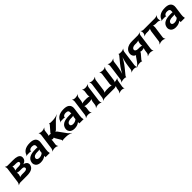

<svg xmlns="http://www.w3.org/2000/svg" viewBox="590 -2617 4850 4850"><g transform="rotate(-45 3015.0 -191.5)"><path d="M608 -381C611 -406 610 -427 603 -446C577 -506 501 -528 385 -528H194C170 -528 135 -542 124 -554L122 -552C132 -539 140 -502 137 -478L79 -50C76 -26 57 11 43 24L44 26C59 14 98 0 122 0H356C493 0 595 -35 611 -151C613 -215 574 -250 522 -265C511 -269 493 -272 483 -271L485 -267C495 -268 512 -275 526 -281C567 -300 601 -332 608 -381ZM472 -165C467 -125 426 -113 371 -113H292C262 -113 214 -102 200 -89L202 -87C217 -99 233 -139 236 -163L237 -169C240 -193 235 -233 224 -245L221 -243C231 -230 277 -219 307 -219H386C442 -219 470 -205 472 -165ZM466 -362C461 -324 420 -314 366 -314H312C286 -314 244 -305 231 -294L234 -291C247 -302 260 -337 263 -358L266 -376C268 -394 265 -426 256 -436L252 -433C261 -423 297 -415 321 -415H370C430 -415 472 -406 466 -362Z M1167 -128 1197 -352C1201 -383 1200 -410 1192 -433C1170 -501 1109 -538 993 -538C907 -538 841 -519 798 -488C768 -467 739 -436 726 -397C722 -382 708 -365 698 -358L701 -355C710 -362 733 -370 748 -370H841C849 -370 861 -364 864 -359L868 -361C865 -366 868 -383 871 -390C886 -419 923 -434 968 -434C1034 -434 1062 -404 1055 -353L1053 -338C1052 -331 1053 -318 1056 -314L1058 -317C1055 -321 1041 -323 1032 -323H972C812 -323 696 -279 678 -148C675 -125 678 -104 684 -85C703 -30 756 10 847 10C918 10 971 -11 1010 -40C1015 -44 1022 -50 1024 -54L1021 -55C1019 -51 1020 -43 1020 -37C1020 -26 1021 -16 1024 -7C1025 -5 1024 1 1023 3L1024 5C1025 3 1030 0 1033 0H1165C1167 0 1170 2 1171 3L1173 1C1172 0 1170 -2 1170 -4C1170 -5 1172 -7 1172 -7L1170 -10C1161 -43 1160 -80 1167 -128ZM821 -159C829 -218 891 -240 967 -240H1003C1021 -240 1050 -246 1058 -253L1054 -256C1046 -249 1038 -225 1036 -211L1029 -162C1029 -159 1027 -145 1029 -143L1031 -146C1029 -148 1019 -141 1017 -138C992 -115 950 -98 900 -98C851 -98 816 -122 821 -159Z M1529 -171 1616 -25C1621 -16 1625 5 1619 11L1624 13C1629 7 1656 0 1668 0H1750C1817 0 1888 21 1922 41L1925 37C1892 18 1839 -32 1812 -78L1688 -249C1680 -259 1656 -279 1645 -279V-275C1656 -275 1686 -295 1696 -305L1845 -455C1886 -498 1950 -545 1987 -563L1986 -566C1949 -548 1874 -528 1808 -528H1733C1721 -528 1695 -535 1692 -541L1687 -539C1691 -533 1682 -511 1676 -503L1545 -352C1538 -344 1527 -324 1530 -318L1535 -320C1532 -326 1505 -330 1495 -330C1480 -330 1455 -325 1448 -319L1450 -316C1457 -322 1465 -343 1467 -355L1483 -478C1486 -502 1510 -539 1527 -552L1524 -554C1506 -542 1464 -528 1440 -528H1398C1374 -528 1339 -542 1328 -554L1326 -552C1336 -539 1344 -502 1341 -478L1283 -50C1280 -26 1261 11 1247 24L1248 26C1263 14 1302 0 1326 0H1368C1392 0 1430 14 1444 26L1448 24C1435 11 1422 -26 1425 -50L1441 -167C1443 -180 1440 -203 1434 -210L1431 -208C1437 -201 1464 -195 1480 -195C1491 -195 1522 -200 1528 -206L1522 -208C1517 -202 1525 -179 1529 -171Z M2374 -128 2404 -352C2408 -383 2407 -410 2399 -433C2377 -501 2316 -538 2200 -538C2114 -538 2048 -519 2005 -488C1975 -467 1946 -436 1933 -397C1929 -382 1915 -365 1905 -358L1908 -355C1917 -362 1940 -370 1955 -370H2048C2056 -370 2068 -364 2071 -359L2075 -361C2072 -366 2075 -383 2078 -390C2093 -419 2130 -434 2175 -434C2241 -434 2269 -404 2262 -353L2260 -338C2259 -331 2260 -318 2263 -314L2265 -317C2262 -321 2248 -323 2239 -323H2179C2019 -323 1903 -279 1885 -148C1882 -125 1885 -104 1891 -85C1910 -30 1963 10 2054 10C2125 10 2178 -11 2217 -40C2222 -44 2229 -50 2231 -54L2228 -55C2226 -51 2227 -43 2227 -37C2227 -26 2228 -16 2231 -7C2232 -5 2231 1 2230 3L2231 5C2232 3 2237 0 2240 0H2372C2374 0 2377 2 2378 3L2380 1C2379 0 2377 -2 2377 -4C2377 -5 2379 -7 2379 -7L2377 -10C2368 -43 2367 -80 2374 -128ZM2028 -159C2036 -218 2098 -240 2174 -240H2210C2228 -240 2257 -246 2265 -253L2261 -256C2253 -249 2245 -225 2243 -211L2236 -162C2236 -159 2234 -145 2236 -143L2238 -146C2236 -148 2226 -141 2224 -138C2199 -115 2157 -98 2107 -98C2058 -98 2023 -122 2028 -159Z M2981 -50 3039 -478C3042 -502 3062 -539 3076 -552L3074 -554C3059 -542 3020 -528 2996 -528H2955C2931 -528 2893 -542 2879 -554L2877 -552C2890 -539 2901 -502 2898 -478L2883 -366C2880 -342 2886 -302 2897 -290L2899 -292C2889 -305 2844 -316 2814 -316H2718C2688 -316 2641 -305 2627 -292L2629 -290C2644 -302 2660 -342 2663 -366L2678 -478C2681 -502 2704 -539 2721 -552L2719 -554C2701 -542 2659 -528 2635 -528H2594C2570 -528 2535 -542 2524 -554L2522 -552C2532 -539 2540 -502 2537 -478L2479 -50C2476 -26 2457 11 2443 24L2444 26C2459 14 2498 0 2522 0H2563C2587 0 2625 14 2639 26L2642 24C2629 11 2617 -26 2620 -50L2634 -153C2637 -177 2631 -217 2620 -229L2618 -227C2628 -214 2673 -203 2703 -203H2799C2829 -203 2876 -214 2890 -227L2888 -229C2873 -217 2857 -177 2854 -153L2840 -50C2837 -26 2815 11 2798 24L2799 26C2817 14 2859 0 2883 0H2924C2948 0 2983 14 2994 26L2997 24C2987 11 2978 -26 2981 -50Z M3155 -478 3097 -50C3094 -26 3075 11 3061 24L3062 26C3077 14 3116 0 3140 0H3482C3506 0 3547 -11 3561 -24L3560 -26C3545 -14 3528 26 3525 50L3517 107C3514 131 3495 168 3481 181L3483 183C3498 171 3536 157 3560 157H3593C3615 157 3650 170 3660 182L3663 180C3653 168 3646 131 3650 109L3682 -74C3684 -92 3702 -121 3713 -131L3710 -134C3699 -124 3667 -113 3649 -113C3630 -113 3597 -105 3586 -95L3589 -92C3600 -102 3612 -134 3615 -153L3659 -478C3662 -502 3682 -539 3696 -552L3694 -554C3679 -542 3640 -528 3616 -528H3574C3550 -528 3512 -542 3498 -554L3496 -552C3509 -539 3520 -502 3517 -478L3474 -164C3471 -140 3477 -100 3488 -88L3490 -90C3480 -103 3436 -114 3406 -114H3309C3279 -114 3231 -103 3217 -90L3219 -88C3234 -100 3250 -140 3253 -164L3296 -478C3299 -502 3322 -539 3339 -552L3337 -554C3319 -542 3277 -528 3253 -528H3212C3188 -528 3153 -542 3142 -554L3140 -552C3150 -539 3158 -502 3155 -478Z M4156 -502 4027 -346C3957 -261 3886 -146 3858 -75L3862 -74C3890 -145 3920 -269 3933 -366L3948 -478C3951 -502 3975 -539 3992 -552L3989 -554C3971 -542 3929 -528 3905 -528H3863C3839 -528 3804 -542 3793 -554L3791 -552C3801 -539 3809 -502 3806 -478L3748 -50C3745 -26 3726 11 3712 24L3713 26C3728 14 3767 0 3791 0H3853C3863 0 3884 8 3888 14L3892 12C3889 6 3897 -17 3904 -26L4032 -183C4102 -268 4173 -383 4200 -453L4197 -454C4169 -384 4139 -260 4126 -163L4111 -50C4108 -26 4086 11 4069 24L4070 26C4088 14 4130 0 4154 0H4195C4219 0 4254 14 4265 26L4268 24C4258 11 4249 -26 4252 -50L4310 -478C4313 -502 4333 -539 4347 -552L4345 -554C4330 -542 4291 -528 4267 -528H4206C4196 -528 4175 -536 4171 -542L4167 -540C4170 -533 4163 -511 4156 -502Z M4435 -181 4353 -63C4328 -27 4280 14 4252 30L4253 33C4281 17 4340 0 4382 0H4424C4434 0 4453 7 4456 14L4460 12C4457 5 4464 -17 4470 -26L4581 -157C4588 -166 4600 -190 4596 -197L4592 -195C4596 -188 4625 -183 4637 -183H4657C4682 -183 4727 -193 4740 -204L4736 -207C4723 -196 4710 -159 4707 -139L4695 -50C4692 -26 4669 11 4652 24L4654 26C4672 14 4714 0 4738 0H4778C4802 0 4837 14 4848 26L4851 24C4841 11 4832 -26 4835 -50L4893 -478C4896 -502 4916 -539 4930 -552L4928 -554C4913 -542 4874 -528 4850 -528H4644C4600 -528 4561 -524 4529 -515C4455 -493 4386 -442 4374 -352C4366 -292 4391 -249 4428 -222C4438 -215 4462 -205 4472 -206L4471 -210C4461 -209 4443 -193 4435 -181ZM4516 -347C4522 -391 4571 -415 4629 -415H4687C4715 -415 4759 -425 4772 -437L4770 -439C4756 -428 4742 -391 4739 -369L4733 -329C4730 -306 4735 -268 4745 -256L4747 -259C4737 -271 4695 -281 4667 -281H4607C4552 -281 4510 -305 4516 -347Z M5502 -465 5503 -478C5506 -502 5526 -539 5540 -552L5538 -554C5523 -542 5484 -528 5460 -528H5044C5020 -528 4985 -542 4974 -554L4972 -552C4982 -539 4990 -502 4987 -478L4986 -465C4983 -441 4964 -404 4950 -391L4951 -389C4966 -401 5005 -415 5029 -415H5102C5132 -415 5180 -426 5194 -439L5192 -441C5177 -429 5161 -389 5158 -365L5115 -50C5112 -26 5089 11 5072 24L5074 26C5092 14 5134 0 5158 0H5198C5222 0 5260 14 5274 26L5278 24C5265 11 5252 -26 5255 -50L5298 -365C5301 -389 5295 -429 5284 -441L5282 -439C5292 -426 5338 -415 5368 -415H5445C5469 -415 5504 -401 5515 -389L5518 -391C5508 -404 5499 -441 5502 -465Z M5993 -128 6023 -352C6027 -383 6026 -410 6018 -433C5996 -501 5935 -538 5819 -538C5733 -538 5667 -519 5624 -488C5594 -467 5565 -436 5552 -397C5548 -382 5534 -365 5524 -358L5527 -355C5536 -362 5559 -370 5574 -370H5667C5675 -370 5687 -364 5690 -359L5694 -361C5691 -366 5694 -383 5697 -390C5712 -419 5749 -434 5794 -434C5860 -434 5888 -404 5881 -353L5879 -338C5878 -331 5879 -318 5882 -314L5884 -317C5881 -321 5867 -323 5858 -323H5798C5638 -323 5522 -279 5504 -148C5501 -125 5504 -104 5510 -85C5529 -30 5582 10 5673 10C5744 10 5797 -11 5836 -40C5841 -44 5848 -50 5850 -54L5847 -55C5845 -51 5846 -43 5846 -37C5846 -26 5847 -16 5850 -7C5851 -5 5850 1 5849 3L5850 5C5851 3 5856 0 5859 0H5991C5993 0 5996 2 5997 3L5999 1C5998 0 5996 -2 5996 -4C5996 -5 5998 -7 5998 -7L5996 -10C5987 -43 5986 -80 5993 -128ZM5647 -159C5655 -218 5717 -240 5793 -240H5829C5847 -240 5876 -246 5884 -253L5880 -256C5872 -249 5864 -225 5862 -211L5855 -162C5855 -159 5853 -145 5855 -143L5857 -146C5855 -148 5845 -141 5843 -138C5818 -115 5776 -98 5726 -98C5677 -98 5642 -122 5647 -159Z"/></g></svg>

Font: Asimov
Style: EdgeWideIt
Weight: 500
Designer: Google
Version: Version 2.000980: 2014